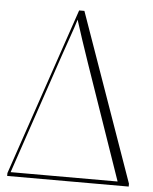

<svg xmlns="http://www.w3.org/2000/svg" viewBox="-52 -758 640 801"><g transform="rotate(5 268.0 -357.0)"><path d="M8 0H517V-12L269 -714H247L8 -12ZM21 -17 191 -519C208 -570 233 -637 244 -675C258 -629 280 -565 303 -497L469 -17Z"/></g></svg>

Font: Noto Serif Display SemiCondensed ExtraLight
Style: Regular
Weight: 200
Width: 4
Designer: Monotype Design Team
Foundry: Monotype Imaging Inc.
Version: Version 2.009